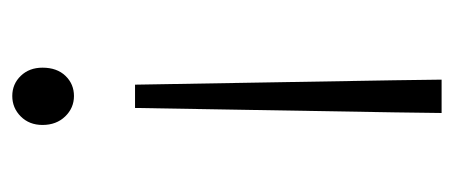

<svg xmlns="http://www.w3.org/2000/svg" viewBox="-228 -482 722 305"><g transform="rotate(90 132.5 -329.0)"><path d="M114 -183 107 -595 106 -670H159L158 -595L151 -183ZM87 -36Q87 -59 100 -72.5Q113 -86 132 -86Q151 -86 164.5 -72Q178 -58 178 -36Q178 -15 164.5 -1.5Q151 12 132 12Q113 12 100 -1.5Q87 -15 87 -36Z"/></g></svg>

Font: Assistant Light
Style: Regular
Weight: 300
Designer: Hebrew By Ben Nathan, Latin by Paul Hunt
Version: Version 2.001;PS 002.001;hotconv 1.0.88;makeotf.lib2.5.64775